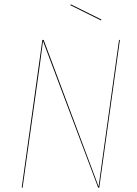

<svg xmlns="http://www.w3.org/2000/svg" viewBox="-20 -864 629 884"><path d="M437 0H432L178 -675L163 -562L84 0H80L175 -680H181L434 -5L453 -143L528 -680H532ZM447 -774 445 -770 304 -840 306 -844Z"/></svg>

Font: Fira Sans Condensed Four
Style: Italic
Weight: 100
Width: 3
Italic angle: -8°
Designer: bBox Type GmbH & Carrois Corporate GbR & Edenspiekermann AG
Foundry: bBox Type GmbH & Carrois Corporate GbR & Edenspiekermann AG
Version: Version 4.301